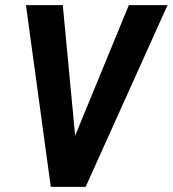

<svg xmlns="http://www.w3.org/2000/svg" viewBox="-20 -731 675 751"><path d="M273.9 -200.2 483.9 -710.9H635.3L314.9 0H178.7L81.5 -710.9H225.6Z"/></svg>

Font: Roboto Mono
Style: Bold Italic
Weight: 700
Designer: Google
Version: Version 2.000985; 2015; ttfautohint (v1.3)